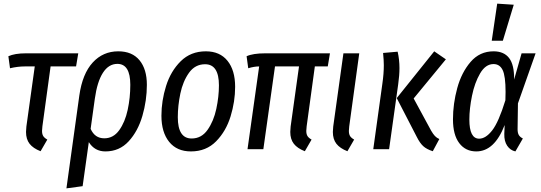

<svg xmlns="http://www.w3.org/2000/svg" viewBox="-20 -820 2971 1055"><path d="M213 -126Q211 -106 211 -101Q211 -83 217.5 -72.5Q224 -62 240 -53L203 11Q162 -5 142.5 -30Q123 -55 123 -95Q123 -103 125 -125L171 -455H116Q78 -455 35 -445L26 -511Q61 -527 122 -527H410L398 -455H258Z M787 -354Q787 -268 762.5 -183.5Q738 -99 687 -43.5Q636 12 559 12Q500 12 468 -39L434 203L345 215L416 -296Q433 -415 489.5 -476.5Q546 -538 630 -538Q706 -538 746.5 -489Q787 -440 787 -354ZM696 -354Q696 -469 625 -469Q577 -469 545.5 -420Q514 -371 501 -277L478 -112Q501 -60 553 -60Q603 -60 635 -104.5Q667 -149 681.5 -216Q696 -283 696 -354Z M867 -184Q867 -266 892.5 -347.5Q918 -429 973 -483.5Q1028 -538 1111 -538Q1188 -538 1230 -486Q1272 -434 1272 -343Q1272 -262 1247 -180.5Q1222 -99 1167.5 -43.5Q1113 12 1029 12Q952 12 909.5 -40.5Q867 -93 867 -184ZM1183 -351Q1183 -467 1107 -467Q1052 -467 1018.5 -420Q985 -373 971 -306Q957 -239 957 -176Q957 -59 1033 -59Q1087 -59 1120.5 -106.5Q1154 -154 1168.5 -221.5Q1183 -289 1183 -351Z M1665 -126Q1663 -106 1663 -101Q1663 -83 1669.5 -72.5Q1676 -62 1692 -53L1655 11Q1614 -5 1594.5 -30Q1575 -55 1575 -95Q1575 -103 1577 -125L1623 -455H1491L1427 0H1340L1404 -455Q1377 -455 1344 -445L1335 -511Q1370 -527 1437 -527H1793L1781 -455H1710Z M1899 -126Q1897 -106 1897 -101Q1897 -83 1903.5 -72.5Q1910 -62 1926 -53L1889 11Q1848 -5 1828.5 -30Q1809 -55 1809 -95Q1809 -103 1811 -125L1867 -527H1954Z M2270 -68 2160 -281 2366 -538 2430 -494 2253 -279 2349 -102Q2360 -83 2370 -72.5Q2380 -62 2394 -56L2358 11Q2324 0 2305.5 -17Q2287 -34 2270 -68ZM2081 -360Q2089 -415 2089 -462Q2089 -487 2085 -529L2165 -536Q2175 -492 2175 -446Q2175 -406 2168 -357L2118 0H2031Z M2805 -383 2846 -527H2923L2826 -252L2824 -110Q2824 -90 2830.5 -78.5Q2837 -67 2853 -59L2812 12Q2784 6 2767 -19Q2750 -44 2751 -84L2753 -133Q2697 12 2597 12Q2538 12 2503.5 -33.5Q2469 -79 2469 -164Q2469 -250 2492.5 -336Q2516 -422 2566 -480Q2616 -538 2692 -538Q2749 -538 2777.5 -501Q2806 -464 2805 -383ZM2559 -163Q2559 -58 2613 -58Q2649 -58 2684.5 -103.5Q2720 -149 2757 -269Q2758 -286 2758 -315Q2758 -402 2742 -435Q2726 -468 2692 -468Q2648 -468 2618 -416.5Q2588 -365 2573.5 -293.5Q2559 -222 2559 -163ZM2712 -800 2803 -794 2743 -596H2682Z"/></svg>

Font: Fira Sans Extra Condensed
Style: Italic
Weight: 400
Width: 3
Italic angle: -8°
Designer: Carrois Corporate & Edenspiekermann AG
Foundry: Carrois Corporate GbR & Edenspiekermann AG
Version: Version 4.203